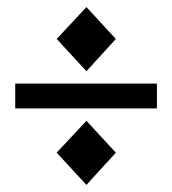

<svg xmlns="http://www.w3.org/2000/svg" viewBox="-20 -547 486 542"><path d="M224 -527 307 -437 224 -346 140 -437ZM23 -241V-311H423V-241ZM224 -206 307 -116 224 -25 140 -116Z"/></svg>

Font: Bluu Next Cyrillic
Style: Bold
Weight: 700
Designer: Igor Stepanchenko
Foundry: Igor Stepanchenko
Version: Version 1.000